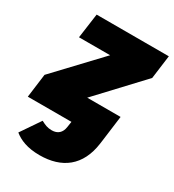

<svg xmlns="http://www.w3.org/2000/svg" viewBox="-217 -639 882 972"><g transform="rotate(30 224.0 -153.5)"><path d="M482 -534H60L40 -390H222L-16 -138L-34 0H221L216 33C211 68 190 87 156 87C130 87 115 80 92 68L15 181C47 207 93 227 165 227C295 227 383 162 402 22L405 0L424 -146H229L464 -397Z"/></g></svg>

Font: Fira Sans Heavy
Style: Italic
Weight: 900
Italic angle: -8°
Designer: bBox Type GmbH & Carrois Corporate GbR & Edenspiekermann AG
Foundry: bBox Type GmbH & Carrois Corporate GbR & Edenspiekermann AG
Version: Version 4.301;PS 004.301;hotconv 1.0.88;makeotf.lib2.5.64775